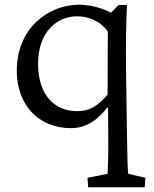

<svg xmlns="http://www.w3.org/2000/svg" viewBox="-20 -533 651 812"><path d="M353 259H592L595 219L522 202C520 182 518 132 517 31L513 -237C512 -355 513 -428 517 -512H482L449 -479C410 -500 362 -513 313 -513C187 -513 51 -416 51 -234C51 -92 140 9 281 9C337 9 389 -19 433 -78L437 -76L438 69C438 150 436 170 435 202L350 219ZM141 -263C141 -398 221 -464 306 -464C352 -464 405 -445 436 -399L435 -133C389 -80 356 -63 305 -63C207 -63 141 -136 141 -263Z"/></svg>

Font: TPK Tissa Web Quiz
Style: Regular
Weight: 400
Designer: Jacques Le Bailly, Suppakit Chalermlarp | Katatrad Co.,Ltd.
Foundry: Jacques Le Bailly, Cadson Demak Co.,Ltd.
Version: Version 5.000;Glyphs 3.1.2 (3151)